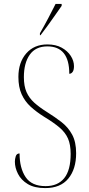

<svg xmlns="http://www.w3.org/2000/svg" viewBox="-20 -951 454 981"><path d="M211 10Q156 10 122 -10.5Q88 -31 72 -62.5Q56 -94 56 -125Q56 -138 60.5 -152.5Q65 -167 80 -167Q80 -92 111 -46Q142 0 213 0Q275 0 308 -40.5Q341 -81 341 -165Q341 -212 327.5 -243Q314 -274 284 -299.5Q254 -325 206 -354Q166 -379 136.5 -406Q107 -433 90.5 -469.5Q74 -506 74 -558Q74 -632 114 -678Q154 -724 222 -724Q265 -724 295 -707.5Q325 -691 341.5 -665.5Q358 -640 358 -613Q358 -593 351 -583.5Q344 -574 334 -574Q334 -714 222 -714Q162 -714 132 -671.5Q102 -629 102 -557Q102 -511 115.5 -480.5Q129 -450 155 -426.5Q181 -403 221 -378Q261 -353 294.5 -327Q328 -301 348.5 -263.5Q369 -226 369 -168Q369 -87 329 -38.5Q289 10 211 10ZM184 -781Q207 -821 227 -859Q247 -897 264 -931H295V-921Q283 -904 264.5 -877.5Q246 -851 225.5 -822.5Q205 -794 187 -771H184Z"/></svg>

Font: Noto Serif Display Condensed Thin
Style: Regular
Weight: 100
Width: 3
Designer: Monotype Design Team
Foundry: Monotype Imaging Inc.
Version: Version 2.009